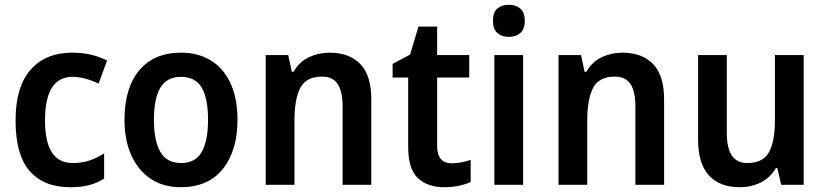

<svg xmlns="http://www.w3.org/2000/svg" viewBox="-20 -772 3451 802"><path d="M273 10Q163 10 104 -57.5Q45 -125 45 -268Q45 -410 108 -481Q171 -552 281 -552Q328 -552 364.5 -542.5Q401 -533 427 -519L392 -423Q364 -436 336.5 -443.5Q309 -451 283 -451Q168 -451 168 -269Q168 -91 283 -91Q322 -91 353.5 -101.5Q385 -112 415 -131V-26Q385 -7 351.5 1.5Q318 10 273 10Z M972 -272Q972 -143 911 -66.5Q850 10 735 10Q663 10 610.5 -24.5Q558 -59 529 -122.5Q500 -186 500 -272Q500 -404 561.5 -478Q623 -552 737 -552Q807 -552 860 -520Q913 -488 942.5 -425Q972 -362 972 -272ZM623 -272Q623 -183 650 -137Q677 -91 737 -91Q796 -91 822.5 -137Q849 -183 849 -272Q849 -361 822.5 -406Q796 -451 736 -451Q677 -451 650 -406Q623 -361 623 -272Z M1357 -552Q1439 -552 1485 -504.5Q1531 -457 1531 -357V0H1411V-330Q1411 -390 1390.5 -421Q1370 -452 1325 -452Q1260 -452 1235 -406Q1210 -360 1210 -267V0H1090V-542H1184L1199 -472H1206Q1230 -514 1270.5 -533Q1311 -552 1357 -552Z M1868 -90Q1888 -90 1907.5 -94Q1927 -98 1946 -104V-12Q1926 -2 1896.5 4Q1867 10 1835 10Q1767 10 1726 -27.5Q1685 -65 1685 -160V-448H1620V-505L1693 -544L1728 -661H1806V-542H1940V-448H1806V-161Q1806 -90 1868 -90Z M2106 -752Q2135 -752 2153.5 -736Q2172 -720 2172 -685Q2172 -650 2153.5 -634Q2135 -618 2106 -618Q2076 -618 2057.5 -634Q2039 -650 2039 -685Q2039 -721 2057.5 -736.5Q2076 -752 2106 -752ZM2165 -542V0H2045V-542Z M2580 -552Q2662 -552 2708 -504.5Q2754 -457 2754 -357V0H2634V-330Q2634 -390 2613.5 -421Q2593 -452 2548 -452Q2483 -452 2458 -406Q2433 -360 2433 -267V0H2313V-542H2407L2422 -472H2429Q2453 -514 2493.5 -533Q2534 -552 2580 -552Z M3337 -542V0H3243L3227 -70H3221Q3197 -29 3157 -9.5Q3117 10 3070 10Q2986 10 2941 -39.5Q2896 -89 2896 -189V-542H3016V-215Q3016 -91 3101 -91Q3168 -91 3192.5 -137Q3217 -183 3217 -271V-542Z"/></svg>

Font: Noto Sans Malayalam SemiCondensed SemiBold
Style: Regular
Weight: 600
Width: 4
Designer: Jelle Bosma - Monotype Design Team
Foundry: Monotype Imaging Inc.
Version: Version 2.104; ttfautohint (v1.8.4.7-5d5b)